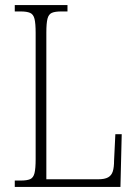

<svg xmlns="http://www.w3.org/2000/svg" viewBox="-20 -734 538 754"><path d="M38 0V-25H62Q86 -25 98.5 -30.5Q111 -36 115.5 -54Q120 -72 120 -109V-605Q120 -642 115.5 -660Q111 -678 98 -683.5Q85 -689 62 -689H38V-714H245V-689H220Q196 -689 183.5 -683.5Q171 -678 166.5 -660.5Q162 -643 162 -606V-30H366Q391 -30 404.5 -37.5Q418 -45 423 -61Q428 -77 428 -104L433 -207H458L453 0Z"/></svg>

Font: Noto Serif Khmer Condensed ExtraLight
Style: Regular
Weight: 250
Width: 3
Designer: Danh Hong and the Monotype Design Team
Foundry: Monotype Imaging Inc.
Version: Version 2.004